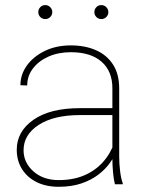

<svg xmlns="http://www.w3.org/2000/svg" viewBox="-20 -714 568 744"><path d="M415.5 -372.1Q415.5 -438 373.5 -474.9Q331.5 -511.7 254.4 -511.7Q206.5 -511.7 168.2 -494.9Q129.9 -478 107.7 -448.7Q85.4 -419.4 85.4 -382.8L59.1 -383.8Q59.1 -425.3 84.2 -460.2Q109.4 -495.1 153.6 -516.6Q197.8 -538.1 254.4 -538.1Q309.6 -538.1 351.8 -519.5Q394 -501 418 -463.9Q441.9 -426.8 441.9 -371.1V-106.4Q441.9 -78.1 445.6 -49.3Q449.2 -20.5 455.6 -4.4V0H425.3Q420.4 -19 418 -46.1Q415.5 -73.2 415.5 -99.1ZM427.2 -268.1H290.5Q188.5 -268.1 129.9 -230Q71.3 -191.9 71.3 -131.8Q71.3 -84 109.4 -50Q147.5 -16.1 207.5 -16.1Q263.2 -16.1 306.2 -34.4Q349.1 -52.7 378.9 -85.9Q408.7 -119.1 424.3 -164.6L436 -140.1Q426.8 -112.8 408.4 -86.2Q390.1 -59.6 361.8 -37.8Q333.5 -16.1 295.2 -3.2Q256.8 9.8 207.5 9.8Q158.2 9.8 121.6 -8.5Q85 -26.9 64.9 -59.3Q44.9 -91.8 44.9 -133.8Q44.9 -204.6 109.6 -249.8Q174.3 -294.9 289.1 -294.9H427.2ZM372.6 -640.1Q361.3 -640.1 353.5 -647.9Q345.7 -655.8 345.7 -667Q345.7 -678.2 353.5 -686.3Q361.3 -694.3 372.6 -694.3Q383.8 -694.3 391.8 -686.3Q399.9 -678.2 399.9 -667Q399.9 -655.8 391.8 -647.9Q383.8 -640.1 372.6 -640.1ZM155.3 -640.1Q144 -640.1 136.2 -647.9Q128.4 -655.8 128.4 -667Q128.4 -678.2 136.2 -686.3Q144 -694.3 155.3 -694.3Q166.5 -694.3 174.6 -686.3Q182.6 -678.2 182.6 -667Q182.6 -655.8 174.6 -647.9Q166.5 -640.1 155.3 -640.1Z"/></svg>

Font: Heebo Thin
Style: Regular
Weight: 250
Designer: Oded Ezer
Foundry: Ezer Type House
Version: Version 3.100